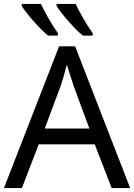

<svg xmlns="http://www.w3.org/2000/svg" viewBox="-20 -951 679 971"><path d="M544.9 0 459 -221.2H175.8L90.8 0H0L278.8 -716.8H359.9L638.2 0ZM432.1 -300.8 352.1 -517.1 317.9 -624Q303.2 -565.4 287.1 -517.1L206.1 -300.8ZM448.7 -771H398.9Q369.6 -794.4 326.7 -843Q283.7 -891.6 266.1 -920.9V-931.2H362.8Q376.5 -901.4 400.6 -858.9Q424.8 -816.4 448.7 -783.2ZM272.9 -771H223.1Q191.4 -796.4 148.7 -845.2Q106 -894 89.8 -920.9V-931.2H187Q200.7 -901.4 224.9 -858.9Q249 -816.4 272.9 -783.2Z"/></svg>

Font: NotoPenekeko
Style: Regular
Weight: 400
Designer: Monotype Design team
Foundry: Monotype Imaging Inc.
Version: Version 1.04